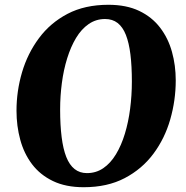

<svg xmlns="http://www.w3.org/2000/svg" viewBox="-20 -773 778 803"><path d="M330 10Q255 10 201.5 -15.8Q148 -41.5 114.2 -86Q80.5 -130.5 64.8 -188.2Q49 -246 49 -310Q49 -392 72.2 -470.8Q95.5 -549.5 142.8 -613.2Q190 -677 262.2 -715Q334.5 -753 433.5 -753Q508.5 -753 562 -727.5Q615.5 -702 649.5 -657.5Q683.5 -613 699.2 -556.2Q715 -499.5 715 -437Q715 -353.5 692 -273.5Q669 -193.5 621.5 -129.8Q574 -66 501.5 -28Q429 10 330 10ZM343.5 -49Q382 -49 412.2 -69.8Q442.5 -90.5 465 -127.8Q487.5 -165 502.2 -213.5Q517 -262 524.2 -318Q531.5 -374 531.5 -432Q531.5 -496.5 525.5 -545.2Q519.5 -594 506.5 -627Q493.5 -660 472 -676.8Q450.5 -693.5 419.5 -693.5Q381.5 -693.5 351 -672.5Q320.5 -651.5 298.2 -614.5Q276 -577.5 261 -529.2Q246 -481 238.8 -426.2Q231.5 -371.5 231.5 -315Q231.5 -249.5 237.8 -199.8Q244 -150 257.2 -116.5Q270.5 -83 292 -66Q313.5 -49 343.5 -49Z"/></svg>

Font: Merriweather 24pt Black
Style: Italic
Weight: 900
Italic angle: -7.8°
Designer: Eben Sorkin
Foundry: Eben Sorkin
Version: Version 2.101